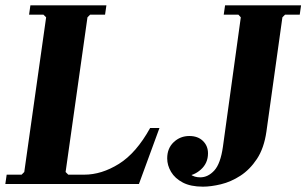

<svg xmlns="http://www.w3.org/2000/svg" viewBox="-23 -690 1149 720"><path d="M540 -210H575L498 0H-3L2 -35H58L68 -45L150 -625L140 -635H86L91 -670H376L371 -635H315L305 -625L223 -45L233 -35H293Q358 -35 423 -75.5Q488 -116 540 -210ZM738 10Q692 10 662.5 -5.5Q633 -21 618.5 -45.5Q604 -70 604 -96Q604 -134 628.5 -157Q653 -180 687 -180Q719 -180 738 -161.5Q757 -143 757 -115Q757 -78 730 -54Q703 -30 670 -30Q655 -30 647.5 -42Q640 -54 637.5 -69.5Q635 -85 637 -97H659Q658 -96 660.5 -84.5Q663 -73 670.5 -59.5Q678 -46 692 -35.5Q706 -25 728 -25Q757 -25 780.5 -50.5Q804 -76 813 -140L880 -625H1036L976 -196Q967 -134 940.5 -94Q914 -54 878.5 -31Q843 -8 805.5 1Q768 10 738 10ZM821 -670H1106L1101 -635H1046L1036 -625H880L871 -635H816Z"/></svg>

Font: Brygada 1918
Style: Bold Italic
Weight: 700
Italic angle: -8°
Designer: Mateusz Machalski | Borys Kosmynka | Przemek Hoffer
Foundry: NIEPODLEGLA 2018
Version: Version 3.006